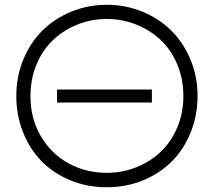

<svg xmlns="http://www.w3.org/2000/svg" viewBox="-20 -767 870 800"><path d="M106.9 -366.2Q106.9 -274.4 149.2 -201.2Q191.4 -127.9 263.9 -87.4Q336.4 -46.9 424.8 -46.9Q490.7 -46.9 549.6 -70.8Q608.4 -94.7 651.4 -136.2Q694.3 -177.7 719.2 -237.5Q744.1 -297.4 744.1 -366.2Q744.1 -439 717.8 -500.5Q691.4 -562 647.2 -602.5Q603 -643.1 545.4 -665.5Q487.8 -688 424.8 -688Q361.8 -688 304.7 -665.5Q247.6 -643.1 203.4 -602.5Q159.2 -562 133.1 -500.5Q106.9 -439 106.9 -366.2ZM47.9 -367.2Q47.9 -447.8 76.9 -518.3Q106 -588.9 156 -638.9Q206.1 -689 275.9 -718Q345.7 -747.1 424.8 -747.1Q503.9 -747.1 574 -718Q644 -689 694.3 -638.9Q744.6 -588.9 773.9 -518.1Q803.2 -447.3 803.2 -367.2Q803.2 -287.1 775.1 -216.8Q747.1 -146.5 697.5 -95.9Q647.9 -45.4 577.4 -16.1Q506.8 13.2 424.8 13.2Q342.8 13.2 272.2 -16.1Q201.7 -45.4 152.6 -95.9Q103.5 -146.5 75.7 -216.8Q47.9 -287.1 47.9 -367.2ZM217.8 -339.8V-394H612.8V-339.8Z"/></svg>

Font: Kreadon Light
Style: Regular
Weight: 300
Designer: kohakuno
Foundry: StudioGnu
Version: Version 1.000;Glyphs 3.1.2 (3151)